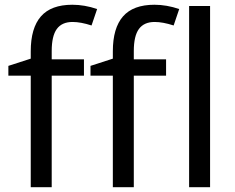

<svg xmlns="http://www.w3.org/2000/svg" viewBox="-20 -785 986 805"><path d="M332 -467.8H196.8V0H108.9V-467.8H15.1V-508.8L108.9 -539.1V-569.8Q108.9 -667.5 151.6 -716.3Q194.3 -765.1 283.2 -765.1Q334.5 -765.1 387.2 -747.1L363.8 -678.2Q318.4 -692.9 284.2 -692.9Q239.7 -692.9 218.3 -663.6Q196.8 -634.3 196.8 -570.8V-536.1H332ZM676.3 -467.8H541V0H453.1V-467.8H359.4V-508.8L453.1 -539.1V-569.8Q453.1 -667.5 495.8 -716.3Q538.6 -765.1 627.4 -765.1Q678.7 -765.1 731.4 -747.1L708 -678.2Q662.6 -692.9 628.4 -692.9Q584 -692.9 562.5 -663.6Q541 -634.3 541 -570.8V-536.1H676.3ZM860.8 0H772.9V-759.8H860.8Z"/></svg>

Font: NotoPenekeko
Style: Regular
Weight: 400
Designer: Monotype Design team
Foundry: Monotype Imaging Inc.
Version: Version 1.04